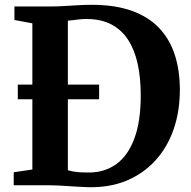

<svg xmlns="http://www.w3.org/2000/svg" viewBox="-20 -770 795 798"><path d="M347.5 8Q328.5 7.5 306.8 6.2Q285 5 263.2 3.5Q241.5 2 221.5 1Q201.5 0 185.5 0H37V-54L114.5 -65.5V-673L40 -687V-743H184Q215.5 -743 244.5 -744.8Q273.5 -746.5 302.5 -748.2Q331.5 -750 362 -750Q457.5 -750 526.5 -725.5Q595.5 -701 640 -655Q684.5 -609 706 -543.5Q727.5 -478 727.5 -396.5Q727.5 -307 701.5 -232.2Q675.5 -157.5 625.8 -103Q576 -48.5 506 -19.2Q436 10 347.5 8ZM353 -53Q417 -54 464.5 -88.8Q512 -123.5 538.5 -194.5Q565 -265.5 565 -374Q565 -447 552 -505.5Q539 -564 512 -605.2Q485 -646.5 442.2 -668.8Q399.5 -691 340 -691Q322 -691 307.2 -689.2Q292.5 -687.5 281.2 -686Q270 -684.5 262 -684V-62.5Q276 -58.5 291 -56.2Q306 -54 321.5 -53.5Q337 -53 353 -53ZM54 -357.5V-418.5H392V-357.5Z"/></svg>

Font: Merriweather 36pt
Style: Bold
Weight: 700
Designer: Eben Sorkin
Foundry: Eben Sorkin
Version: Version 2.100